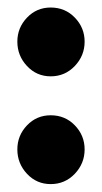

<svg xmlns="http://www.w3.org/2000/svg" viewBox="-20 -468 264 498"><path d="M111.5 9.5Q75 9.5 50 -17.2Q25 -44 25 -80.5Q25 -116.5 50 -142.8Q75 -169 111.5 -169Q149 -169 174.2 -142.8Q199.5 -116.5 199.5 -80.5Q199.5 -44 174 -17.2Q148.5 9.5 111.5 9.5ZM111.5 -270Q75 -270 50 -296.8Q25 -323.5 25 -360Q25 -396 50 -422.2Q75 -448.5 111.5 -448.5Q149 -448.5 174.2 -422.2Q199.5 -396 199.5 -360Q199.5 -323.5 174 -296.8Q148.5 -270 111.5 -270Z"/></svg>

Font: Fraunces 144pt
Style: Bold
Weight: 700
Version: Version 1.000;[b76b70a41]